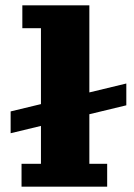

<svg xmlns="http://www.w3.org/2000/svg" viewBox="-20 -702 505 722"><path d="M61 0V-86H134V-596H64V-682H316V-86H383V0ZM20 -201V-283L455 -388V-306Z"/></svg>

Font: Montagu Slab 144pt
Style: Bold
Weight: 700
Designer: Florian Karsten
Foundry: Florian Karsten
Version: Version 1.000